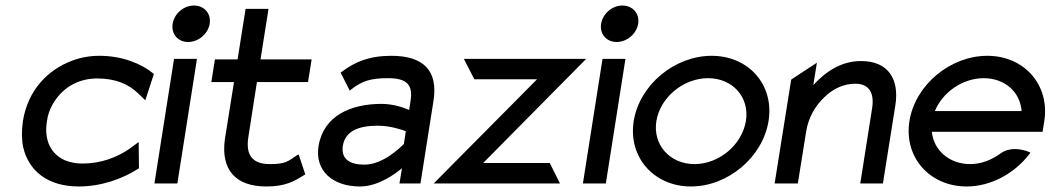

<svg xmlns="http://www.w3.org/2000/svg" viewBox="-20 -664 3803 695"><path d="M63 -226C58 -192 58 -160 64 -131C83 -48 150 11 265 11C347 11 424 -17 480 -53L483 -55L482 -150L448 -125C403 -94 345 -72 278 -72C256 -72 235 -76 217 -83C167 -104 138 -153 150 -226C153 -248 160 -268 171 -287C201 -340 256 -380 332 -380C399 -380 446 -359 480 -326L506 -301L537 -396L535 -398C491 -434 422 -462 340 -462C304 -462 272 -456 240 -444C153 -411 81 -338 63 -226Z M605 -578C599 -541 624 -512 661 -512C698 -512 733 -541 739 -578C745 -615 719 -644 682 -644C645 -644 611 -615 605 -578ZM539 0H622L693 -451H610Z M745 -367H827L794 -160C779 -50 832 11 944 11C1014 11 1045 -8 1082 -31L1085 -33L1061 -105L1055 -102C1023 -81 1016 -70 957 -70C892 -70 869 -104 879 -168L910 -367H1095L1108 -449H923L952 -632H869L840 -449H758Z M1133 -135C1119 -46 1184 11 1283 11C1349 11 1410 -34 1435 -55L1426 0H1502L1549 -298C1567 -409 1512 -462 1397 -462C1316 -462 1265 -440 1217 -404L1213 -401L1246 -336L1251 -340C1291 -372 1325 -381 1384 -381C1451 -381 1476 -359 1466 -298L1461 -266C1447 -272 1407 -288 1361 -288C1251 -288 1151 -246 1133 -135ZM1221 -136C1230 -193 1284 -209 1348 -209C1393 -209 1436 -194 1449 -189L1442 -143C1432 -133 1368 -68 1299 -68C1245 -68 1214 -89 1221 -136Z M1550 0H2007L1970 -74H1729L2102 -451H1659L1697 -377H1924Z M2156 -578C2150 -541 2175 -512 2212 -512C2249 -512 2284 -541 2290 -578C2296 -615 2270 -644 2233 -644C2196 -644 2162 -615 2156 -578ZM2090 0H2173L2244 -451H2161Z M2274 -226C2253 -95 2347 11 2481 11C2615 11 2741 -95 2762 -226C2783 -357 2690 -462 2556 -462C2422 -462 2295 -357 2274 -226ZM2356 -226C2370 -312 2454 -381 2543 -381C2632 -381 2694 -312 2680 -226C2666 -140 2583 -70 2494 -70C2405 -70 2342 -140 2356 -226Z M2784 0H2868L2898 -187C2906 -240 2933 -283 2964 -312C2991 -339 3030 -361 3076 -361C3128 -361 3145 -325 3137 -273L3094 0H3176L3221 -283C3236 -378 3195 -443 3097 -443C3024 -443 2968 -404 2924 -356L2937 -437L2844 -376Z M3272 -226C3251 -95 3345 11 3479 11C3567 11 3652 -36 3706 -106L3710 -111L3705 -114C3705 -114 3645 -141 3601 -108C3569 -85 3532 -70 3492 -70C3417 -70 3360 -119 3353 -187H3754L3760 -225C3781 -356 3688 -462 3554 -462C3420 -462 3293 -357 3272 -226ZM3364 -262C3392 -330 3464 -381 3541 -381C3617 -381 3673 -331 3678 -262Z"/></svg>

Font: Charger Sport
Style: SeBdObl
Weight: 600
Designer: Jasper
Foundry: Cannot Into Space Fonts
Version: Version 1.1